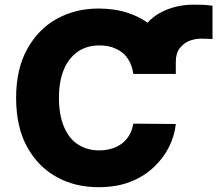

<svg xmlns="http://www.w3.org/2000/svg" viewBox="-20 -773 909 803"><path d="M715.3 -515.1V-463.9H546.4V-541Q546.4 -610.8 580.1 -657.2Q613.8 -704.6 668.9 -729Q724.6 -753.4 788.6 -753.4Q815.4 -753.4 827.6 -752.9Q843.3 -752.4 868.7 -749V-609.9Q863.8 -609.9 844.2 -610.8Q834.5 -611.3 819.8 -611.3Q796.9 -611.3 772.9 -602.5Q750.5 -594.2 732.4 -572.3Q715.3 -550.8 715.3 -515.1ZM715.3 -463.9H537.6Q533.7 -491.2 522.9 -513.2Q511.2 -536.1 494.1 -550.8Q476.6 -565.4 451.2 -574.7Q425.3 -583 396.5 -583Q343.3 -583 305.7 -557.1Q267.1 -530.3 247.1 -482.4Q226.6 -433.6 226.6 -363.8Q226.6 -292 247.6 -242.7Q268.6 -192.9 306.2 -168.9Q344.2 -144 395.5 -144Q422.9 -144 448.7 -151.9Q472.7 -159.2 491.2 -173.8Q508.8 -187.5 521.5 -209Q532.2 -227.5 537.6 -255.9L715.3 -254.4Q710.4 -206.5 687.5 -159.7Q664.1 -112.3 623.5 -74.2Q583 -35.2 525.4 -12.7Q468.3 9.8 392.1 9.8Q292 9.8 215.3 -33.7Q138.2 -76.2 92.3 -160.6Q47.4 -243.2 47.4 -363.8Q47.4 -483.9 93.3 -566.9Q140.1 -651.4 216.8 -693.8Q295.4 -737.3 392.1 -737.3Q459.5 -737.3 514.2 -719.2Q569.8 -701.2 612.8 -666Q655.8 -630.4 682.1 -580.1Q708.5 -529.3 715.3 -463.9Z"/></svg>

Font: My Font
Style: Regular
Weight: 500
Designer: Rasmus Andersson
Foundry: rsms
Version: Version 0.001